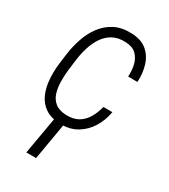

<svg xmlns="http://www.w3.org/2000/svg" viewBox="-185 -625 811 924"><g transform="rotate(30 220.0 -163.0)"><path d="M189.9 -40.5Q230 -39.1 257.1 -54.9Q284.2 -70.8 301 -99.4Q317.9 -127.9 326.7 -163.6H376.5Q368.2 -114.7 343.3 -74.5Q318.4 -34.2 278.8 -11Q239.3 12.2 187 10.7Q134.8 9.3 103 -12.5Q71.3 -34.2 55.4 -69.8Q39.6 -105.5 36.4 -148.2Q33.2 -190.9 38.1 -233.9L45.9 -294.4Q52.2 -341.3 67.4 -385.7Q82.5 -430.2 108.9 -465.1Q135.3 -500 174.3 -520.3Q213.4 -540.5 267.1 -538.1Q321.3 -536.6 353.3 -510Q385.3 -483.4 398.2 -440.7Q411.1 -397.9 408.2 -349.6L356.4 -350.1Q358.9 -383.8 351.6 -414.6Q344.2 -445.3 323.5 -465.6Q302.7 -485.8 263.7 -487.3Q221.7 -489.3 192.4 -472.9Q163.1 -456.5 144.3 -428Q125.5 -399.4 114.7 -364.5Q104 -329.6 99.6 -294.4L91.8 -233.9Q88.4 -202.6 88.6 -169.2Q88.9 -135.7 97.4 -106.9Q106 -78.1 128.2 -60.1Q150.4 -42 189.9 -40.5ZM209.5 -23.9 168.9 211.4H114.7L155.8 -23.9Z"/></g></svg>

Font: Roboto Condensed Light
Style: Italic
Weight: 300
Italic angle: -12°
Designer: Christian Robertson
Foundry: Google
Version: Version 3.0; 2020